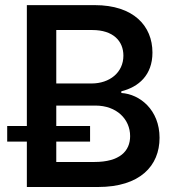

<svg xmlns="http://www.w3.org/2000/svg" viewBox="-20 -748 707 768"><path d="M87.4 0H372.1C540 0 618.2 -84.5 618.2 -196.8C618.2 -308.1 539.6 -371.6 465.3 -376V-382.8C534.2 -399.9 589.8 -447.3 589.8 -537.6C589.8 -644.5 514.2 -727.5 358.9 -727.5H87.4V-244.1H8.8V-181.6H87.4ZM357.4 -100.1H205.1V-181.6H340.3V-244.1H205.1V-325.7H361.8C446.8 -325.7 500.5 -271 500.5 -203.6C500.5 -144 459.5 -100.1 357.4 -100.1ZM346.2 -414.1H205.1V-627.9H349.1C432.6 -627.9 473.6 -584 473.6 -525.4C473.6 -457.5 418 -414.1 346.2 -414.1Z"/></svg>

Font: Raveo Medium
Style: Regular
Weight: 500
Designer: Jakub Foglar, Rasmus Andersson (Inter)
Foundry: Jakubfoglar.com
Version: Version 1.100;Glyphs 3.2.3 (3260)